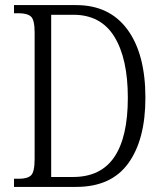

<svg xmlns="http://www.w3.org/2000/svg" viewBox="-20 -734 640 754"><path d="M35 0V-32H54Q88 -32 102 -45.5Q116 -59 116 -111V-606Q116 -656 101.5 -669Q87 -682 53 -682H35V-714H279Q410 -714 480.5 -618Q551 -522 551 -350Q551 -186 484 -93Q417 0 279 0ZM267 -39Q376 -39 429 -117.5Q482 -196 482 -350Q482 -504 429 -590Q376 -676 268 -676H181V-39Z"/></svg>

Font: Noto Serif Tamil Condensed Light
Style: Italic
Weight: 300
Width: 3
Italic angle: -12°
Designer: Indian Type Foundry, Tom Grace, and the Monotype Design Team
Foundry: Monotype Imaging Inc.
Version: Version 2.003; ttfautohint (v1.8.4.7-5d5b)